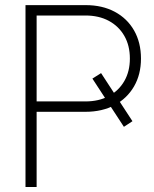

<svg xmlns="http://www.w3.org/2000/svg" viewBox="-20 -748 617 768"><path d="M384.3 -455.6 509.8 -263.2 475.6 -240.7 349.6 -433.6ZM82 0V-727.5H322.8Q389.2 -727.5 439 -700.9Q488.8 -674.3 516.4 -626Q543.9 -577.6 543.9 -513.7Q543.9 -450.2 516.1 -402.3Q488.3 -354.5 438.5 -327.6Q388.7 -300.8 321.8 -300.8H106.4V-342.3H321.8Q375.5 -342.3 415.3 -363.8Q455.1 -385.3 477.3 -423.8Q499.5 -462.4 499.5 -513.7Q499.5 -565.9 477.3 -604.5Q455.1 -643.1 415.3 -664.6Q375.5 -686 321.8 -686H126.5V0Z"/></svg>

Font: Inter 28pt ExtraLight
Style: Regular
Weight: 250
Designer: Rasmus Andersson
Foundry: rsms
Version: Version 4.001;git-66647c0bb